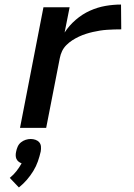

<svg xmlns="http://www.w3.org/2000/svg" viewBox="-20 -562 590 844"><path d="M68 0 171 -530H286L264 -419Q284 -450 313 -475Q342 -500 375.5 -515Q409 -530 443.5 -536Q478 -542 512 -542L513 -433Q497 -433 482 -432.5Q467 -432 451 -431Q435 -430 419.5 -427.5Q404 -425 388.5 -421.5Q373 -418 357.5 -413Q342 -408 327 -401Q312 -394 298 -385Q284 -376 272 -364Q260 -352 253 -337.5Q246 -323 243 -307L183 0ZM63 262 23 220Q40 206 52.5 190Q65 174 75 156Q67 153 61 148Q55 143 52 136Q49 129 49 120.5Q49 112 51 104Q53 93 58 82Q63 71 72.5 63.5Q82 56 93 52.5Q104 49 115 49Q126 49 136 52.5Q146 56 152.5 63.5Q159 71 160 82Q161 93 159 104Q154 126 146.5 147.5Q139 169 126.5 189.5Q114 210 98 228.5Q82 247 63 262Z"/></svg>

Font: Lode
Style: Bold Italic
Weight: 700
Italic angle: -11°
Monospace: yes
Designer: Belleve Invis
Foundry: Belleve Invis
Version: Version 29.2.0; ttfautohint (v1.8.3)